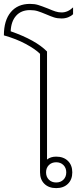

<svg xmlns="http://www.w3.org/2000/svg" viewBox="-28 -958 434 988"><path d="M27 -797Q156 -752 214 -693V-137Q232 -152 261 -152Q299 -152 321.5 -130Q344 -108 344 -71Q344 -34 321.5 -12Q299 10 261 10Q223 10 200.5 -12Q178 -34 178 -71V-681Q154 -705 105 -731.5Q56 -758 -8 -776Q-8 -853 27.5 -895.5Q63 -938 126 -938Q150 -938 168 -932.5Q186 -927 219 -914Q242 -904 257.5 -899Q273 -894 289 -894Q321 -894 348 -920V-885Q338 -875 322.5 -869Q307 -863 289 -863Q267 -863 250 -868.5Q233 -874 210 -884Q184 -895 166.5 -900.5Q149 -906 126 -906Q81 -906 55 -877Q29 -848 27 -797ZM209 -71Q209 -48 223.5 -33.5Q238 -19 261 -19Q284 -19 298.5 -33.5Q313 -48 313 -71Q313 -94 298.5 -108.5Q284 -123 261 -123Q238 -123 223.5 -108.5Q209 -94 209 -71Z"/></svg>

Font: Bai Jamjuree ExtraLight
Style: Regular
Weight: 275
Designer: Katatrad Aksorn Co.,Ltd.
Foundry: Cadson Demak Co.,Ltd.
Version: Version 1.000; ttfautohint (v1.6)